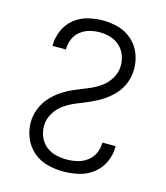

<svg xmlns="http://www.w3.org/2000/svg" viewBox="-112 -829 800 923"><g transform="rotate(15 288.0 -367.5)"><path d="M289 8Q328 8 366.5 -1Q405 -10 436.5 -34.5Q468 -59 484.5 -95.5Q501 -132 501 -171V-175H435V-172Q435 -146 423.5 -121Q412 -96 390 -80Q368 -64 342 -58Q316 -52 289 -52Q262 -52 235 -58.5Q208 -65 186.5 -82.5Q165 -100 154 -126Q143 -152 143 -179Q143 -213 161 -243.5Q179 -274 208 -293.5Q237 -313 269 -325.5Q301 -338 332.5 -352Q364 -366 392.5 -385Q421 -404 444 -430Q467 -456 479 -488.5Q491 -521 491 -556Q491 -595 476.5 -632Q462 -669 432 -695.5Q402 -722 364 -732.5Q326 -743 287 -743Q249 -743 211.5 -733.5Q174 -724 144 -699.5Q114 -675 98.5 -639Q83 -603 83 -565V-562H150V-564Q150 -590 160 -614Q170 -638 190.5 -654.5Q211 -671 236 -677.5Q261 -684 287 -684Q313 -684 339 -676.5Q365 -669 385 -651Q405 -633 415 -608Q425 -583 425 -556Q425 -522 407 -491.5Q389 -461 360.5 -441.5Q332 -422 300 -409.5Q268 -397 236.5 -383.5Q205 -370 176 -350.5Q147 -331 124.5 -305Q102 -279 89.5 -246.5Q77 -214 77 -180Q77 -140 93 -102Q109 -64 140 -38Q171 -12 210 -2Q249 8 289 8Z"/></g></svg>

Font: Iosevka Sparkle Light
Style: Regular
Weight: 300
Designer: Belleve Invis
Foundry: Belleve Invis
Version: Version 4.5.0; ttfautohint (v1.8.3)